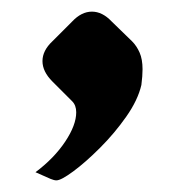

<svg xmlns="http://www.w3.org/2000/svg" viewBox="-20 -174 318 330"><path d="M207 -103Q215 -95 220 -83.5Q225 -72 225 -55Q225 -49 224.5 -42.5Q224 -36 223 -28Q217 -2 197 26.5Q177 55 152 80Q127 105 106 120.5Q85 136 77 136Q73 136 67 133.5Q61 131 41 122Q73 98 92 69.5Q111 41 111 19Q111 7 104 0L70 -34Q53 -51 53 -69Q53 -87 70 -103L104 -137Q120 -154 138 -154Q156 -154 172 -137Z"/></svg>

Font: Young Serif
Style: Regular
Weight: 400
Designer: Bastien Sozeau
Foundry: NBR — Bastien Sozeau
Version: Version 3.004; ttfautohint (v1.8.4.7-5d5b);gftools[0.9.33]